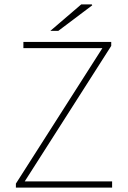

<svg xmlns="http://www.w3.org/2000/svg" viewBox="-20 -850 578 870"><path d="M52 0V-18L444 -632H86V-660H484V-642L92 -28H488V0ZM208 -710 348 -830H396L398 -826L244 -710Z"/></svg>

Font: Mada ExtraLight
Style: Regular
Weight: 250
Designer: Khaled Hosny
Version: Version 1.5